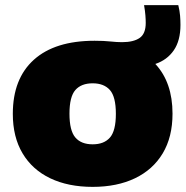

<svg xmlns="http://www.w3.org/2000/svg" viewBox="-20 -718 724 749"><path d="M341.5 11Q246 11 176 -22.5Q106 -56 68 -119.8Q30 -183.5 30 -274Q30 -411 112.2 -485Q194.5 -559 349 -559Q385.5 -559 410.8 -556.2Q436 -553.5 456 -553.5Q501 -553.5 524.8 -570Q548.5 -586.5 548.5 -628.5Q548.5 -642 547.2 -658.2Q546 -674.5 542 -698H675.5Q681 -675.5 682.5 -656.8Q684 -638 684 -621Q684 -559.5 658 -521.8Q632 -484 586 -468.5Q653 -396.5 653 -274.5Q653 -183.5 614.8 -119.8Q576.5 -56 506.5 -22.5Q436.5 11 341.5 11ZM341.5 -155Q386 -155 409 -181.5Q432 -208 432 -274Q432 -340.5 408.8 -366.8Q385.5 -393 341.5 -393Q297 -393 274 -366.8Q251 -340.5 251 -274.5Q251 -208.5 273.8 -181.8Q296.5 -155 341.5 -155Z"/></svg>

Font: Encode Sans SemiExpanded SemiExpanded Black
Style: Regular
Weight: 900
Width: 6
Designer: Multiple Designers
Foundry: Impallari Type
Version: Version 3.000; ttfautohint (v1.8.3) -l 8 -r 50 -G 200 -x 14 